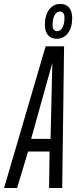

<svg xmlns="http://www.w3.org/2000/svg" viewBox="-50 -938 389 958"><path d="M-29.6 0 177.6 -706.9H269.7L260.4 0H194.9L197.3 -181.9H90L35.3 0ZM105.3 -245H202.3L211 -623.9ZM232.6 -744.5Q205.5 -744.5 189.7 -762.5Q173.9 -780.6 173.9 -812.9Q173.9 -861.8 195 -890.1Q216.2 -918.5 251.5 -918.5Q279.3 -918.5 294.7 -900.1Q310.2 -881.7 310.2 -848Q310.2 -800.2 288.7 -772.3Q267.2 -744.5 232.6 -744.5ZM235.6 -782.6Q251.4 -782.6 261.6 -800.6Q271.7 -818.7 271.7 -849.3Q271.7 -880.4 248.5 -880.4Q232.3 -880.4 222.3 -862Q212.3 -843.6 212.3 -812.3Q212.3 -782.6 235.6 -782.6Z"/></svg>

Font: Georama ExtraCondensed Thin
Style: Italic
Weight: 100
Width: 2
Italic angle: -9°
Designer: Jean-Baptiste Levee
Foundry: Production Type
Version: Version 1.001